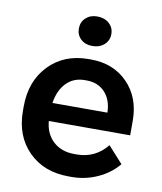

<svg xmlns="http://www.w3.org/2000/svg" viewBox="-83 -792 730 867"><g transform="rotate(10 282.5 -358.0)"><path d="M293 -589.8Q260.7 -589.8 240.5 -608.9Q220.2 -627.9 220.2 -657.2Q220.2 -687 240.7 -706.1Q261.2 -725.1 293 -725.1Q326.2 -725.1 347.7 -706.1Q369.1 -687 369.1 -657.2Q369.1 -627.9 347.9 -608.9Q326.7 -589.8 293 -589.8ZM291 8.8Q176.3 8.8 106.2 -61.8Q36.1 -132.3 36.1 -247.1V-267.1Q36.1 -383.3 106 -456.1Q175.8 -528.8 288.1 -528.8H297.9Q401.9 -528.8 467 -462.2Q532.2 -395.5 532.2 -289.1V-222.2H159.2V-221.2Q164.6 -163.1 201.9 -129.2Q239.3 -95.2 298.8 -95.2H309.1Q394 -95.2 448.2 -162.1L516.1 -86.9Q479.5 -42.5 423.1 -16.8Q366.7 8.8 304.2 8.8ZM161.1 -305.2H413.1V-308.1Q411.1 -365.2 379.2 -398.7Q347.2 -432.1 295.9 -432.1H287.1Q236.3 -432.1 203.4 -398.4Q170.4 -364.7 161.1 -305.2Z"/></g></svg>

Font: Fixel Text SemiBold
Style: Regular
Weight: 600
Width: 4
Designer: AlfaBravo + MacPaw
Foundry: Kyrylo Tkachov, Marchela Mozhyna, Serhii Makarenko, Maria Weinstein, Zakhar Kryvoshyya
Version: Version 1.211